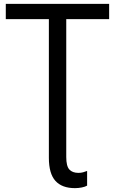

<svg xmlns="http://www.w3.org/2000/svg" viewBox="-20 -734 596 994"><path d="M368 240Q301 240 267 202.5Q233 165 233 83V-635H10V-714H545V-635H323V79Q323 126 339 143.5Q355 161 386 161Q399 161 410 158Q421 155 431 151V227Q421 233 403.5 236.5Q386 240 368 240Z"/></svg>

Font: Noto Sans Living
Style: Regular
Weight: 400
Designer: Monotype Design Team
Foundry: Monotype Imaging Inc.
Version: Version 2.013; ttfautohint (v1.8.4.7-5d5b)